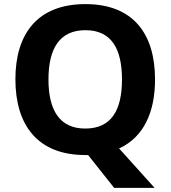

<svg xmlns="http://www.w3.org/2000/svg" viewBox="-20 -745 831 935"><path d="M735 -358C735 -580 629 -725 396 -725C162 -725 55 -580 55 -359C55 -137 162 10 395 10C399 10 406 10 409 10L536 170H733L560 -22C680 -77 735 -199 735 -358ZM216 -358C216 -507 269 -598 396 -598C523 -598 574 -507 574 -358C574 -209 523 -119 395 -119C270 -119 216 -209 216 -358Z"/></svg>

Font: Noto Sans Canadian Aboriginal
Style: Bold
Weight: 700
Designer: Monotype Design Team, Typotheque's Kevin King
Foundry: Monotype Imaging Inc.
Version: Version 2.004